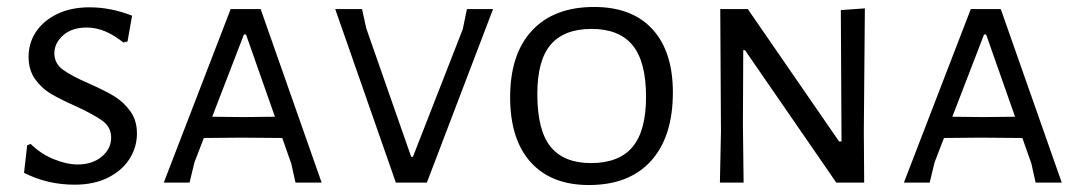

<svg xmlns="http://www.w3.org/2000/svg" viewBox="-20 -524 3101 551"><path d="M359 -479C318.3 -495 277.7 -503 237 -503C201.7 -503 170.8 -496.7 144.5 -484C118.2 -471.3 97.8 -454.3 83.5 -433C69.2 -411.7 62 -387.7 62 -361C62 -335.7 68.3 -314.2 81 -296.5C93.7 -278.8 109.2 -264.7 127.5 -254C145.8 -243.3 169.3 -231.7 198 -219C232.7 -203 258.2 -189 274.5 -177C290.8 -165 299 -149 299 -129C299 -107.7 290 -89.5 272 -74.5C254 -59.5 231 -52 203 -52C181.7 -52 158.5 -57.2 133.5 -67.5C108.5 -77.8 86.7 -92.3 68 -111L58 -107L49 -28C93.7 -5.3 142 6 194 6C231.3 6 263.5 -0.8 290.5 -14.5C317.5 -28.2 338 -46.2 352 -68.5C366 -90.8 373 -115 373 -141C373 -166.3 366.5 -187.8 353.5 -205.5C340.5 -223.2 325.2 -237.3 307.5 -248C289.8 -258.7 266 -270.7 236 -284C202 -298.7 176.8 -312 160.5 -324C144.2 -336 136 -351.7 136 -371C136 -390.3 144.3 -407.5 161 -422.5C177.7 -437.5 200.3 -445 229 -445C263.7 -445 298.7 -430.7 334 -402L346 -405Z M828 0H903L728 -498H642L450 0H524L538 -58L565 -128L671 -129L790 -128L816 -54ZM686 -425 769 -189 677 -188 589 -189 680 -425Z M1116 0H1205L1395 -498H1320L1308 -440L1165 -74H1160L1031 -443L1019 -498H942Z M1852.5 -440C1813.5 -482.7 1757.7 -504 1685 -504C1608.3 -504 1549 -481.5 1507 -436.5C1465 -391.5 1444 -327.7 1444 -245C1444 -164.3 1463.7 -102.2 1503 -58.5C1542.3 -14.8 1598 7 1670 7C1747.3 7 1806.8 -16.2 1848.5 -62.5C1890.2 -108.8 1911 -174.3 1911 -259C1911 -337 1891.5 -397.3 1852.5 -440ZM1560.5 -396C1586.2 -426 1625.3 -441 1678 -441C1730.7 -441 1769.8 -425.3 1795.5 -394C1821.2 -362.7 1834 -313.3 1834 -246C1834 -180.7 1821 -132.7 1795 -102C1769 -71.3 1729.3 -56 1676 -56C1624 -56 1585.3 -71.7 1560 -103C1534.7 -134.3 1522 -184.7 1522 -254C1522 -318.7 1534.8 -366 1560.5 -396Z M2460 0 2459 -149 2462 -500 2393 -495 2395 -118H2388L2126 -498H2047L2049 -147L2046 0H2114L2112 -166L2113 -380H2118L2380 0Z M2952 0H3027L2852 -498H2766L2574 0H2648L2662 -58L2689 -128L2795 -129L2914 -128L2940 -54ZM2810 -425 2893 -189 2801 -188 2713 -189 2804 -425Z"/></svg>

Font: Alegreya Sans SC
Style: Regular
Weight: 400
Designer: Juan Pablo del Peral
Foundry: Huerta Tipografica
Version: Version 1.000;PS 001.000;hotconv 1.0.70;makeotf.lib2.5.58329